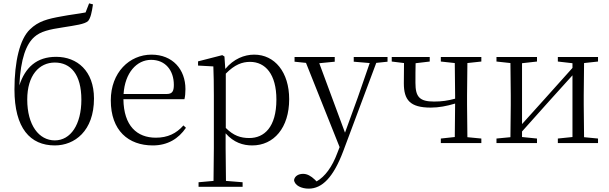

<svg xmlns="http://www.w3.org/2000/svg" viewBox="-20 -851 3623 1142"><path d="M306 -16C212 -16 142 -106 142 -259C142 -403 213 -479 306 -479C400 -479 464 -409 464 -258C464 -110 400 -16 306 -16ZM306 14C423 14 539 -71 539 -265C539 -429 439 -513 314 -513C198 -513 130 -450 95 -343C103 -504 136 -588 184 -631C221 -664 272 -676 359 -689C427 -700 484 -707 504 -726C519 -744 526 -777 533 -825L510 -831L489 -777C448 -769 394 -763 348 -754C263 -739 208 -725 158 -676C98 -619 66 -485 66 -319C66 -88 160 14 306 14Z M889 14C977 14 1042 -26 1086 -91L1071 -105C1029 -57 977 -32 907 -32C795 -32 716 -102 714 -261H1077C1081 -277 1083 -297 1083 -321C1083 -438 1007 -526 881 -526C750 -526 639 -420 639 -254C639 -74 744 14 889 14ZM715 -292C723 -418 793 -495 879 -495C965 -495 1014 -431 1014 -346C1014 -309 1005 -292 972 -292Z M1480 14C1609 14 1700 -91 1700 -261C1700 -422 1614 -526 1492 -526C1433 -526 1370 -501 1320 -441L1315 -515L1302 -523L1158 -486V-461L1249 -456C1251 -406 1252 -351 1252 -282V30L1250 225L1161 233V260H1423V233L1324 225L1322 30V-58C1370 -3 1426 14 1480 14ZM1323 -413C1376 -467 1421 -483 1467 -483C1559 -483 1624 -409 1624 -259C1624 -94 1551 -30 1463 -30C1411 -30 1369 -44 1323 -90Z M2084 -484 2179 -476 2108 -271 2032 -62 1879 -475 1971 -484V-512H1732V-484L1800 -477L2000 24L1986 60C1956 141 1913 200 1863 228L1852 217C1830 196 1807 183 1783 183C1757 183 1733 195 1729 220C1733 253 1774 271 1816 271C1896 271 1963 204 2022 47L2218 -477L2285 -484V-512H2084Z M2602 -485 2685 -476 2687 -285V-264C2643 -252 2607 -247 2562 -247C2476 -247 2451 -274 2451 -358C2451 -402 2451 -438 2452 -475L2536 -485V-512H2310V-485L2383 -476L2382 -356C2382 -257 2418 -211 2542 -211C2590 -211 2637 -220 2687 -235L2685 -36L2602 -27V0H2843V-27L2760 -35L2758 -227V-285L2760 -476L2843 -485V-512H2602Z M3298 -485 3385 -475V-447L3221 -264L3085 -113V-475L3174 -485V-512H2933V-485L3016 -476L3018 -285V-227L3016 -35L2933 -27V0H3174V-27L3085 -36V-69L3245 -248L3385 -403V-36L3298 -27V0H3537V-27L3454 -35L3452 -227V-285L3454 -476L3537 -485V-512H3298Z"/></svg>

Font: Noto Serif JP Light
Style: Regular
Weight: 300
Designer: Ryoko NISHIZUKA 西塚涼子 (kana & ideographs); Frank Grießhammer (Latin, Greek & Cyrillic); Wenlong ZHANG 张文龙 (bopomofo); San
Foundry: Adobe
Version: Version 2.001;hotconv 1.1.0;makeotfexe 2.6.0